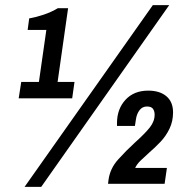

<svg xmlns="http://www.w3.org/2000/svg" viewBox="-20 -718 723 750"><path d="M53 -334 63 -398H132L161 -601H88L94 -646Q122 -651 151.5 -661Q181 -671 206 -686H246L205 -398H271L262 -334ZM76 12 577 -698H641L141 12ZM402 0 404 -16Q410 -60 441.5 -95Q473 -130 507 -161Q547 -197 565.5 -220.5Q584 -244 584 -270Q584 -284 577.5 -293Q571 -302 554 -302Q536 -302 525 -287.5Q514 -273 511 -252L507 -226H437Q437 -226 437 -229Q437 -232 437 -237Q437 -292 470 -328Q503 -364 559 -364Q604 -364 630 -342Q656 -320 656 -279Q656 -244 642 -215Q628 -186 606.5 -163.5Q585 -141 564 -123Q546 -107 530 -91.5Q514 -76 508 -62H632L623 0Z"/></svg>

Font: Archivo Narrow SemiBold
Style: Italic
Weight: 600
Italic angle: -8°
Designer: Hector Gatti
Foundry: Omnibus-Type
Version: Version 3.002